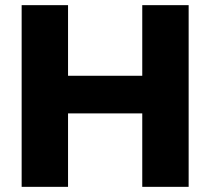

<svg xmlns="http://www.w3.org/2000/svg" viewBox="-20 -725 816 745"><path d="M532 -705H712V0H532V-285H244V0H64V-705H244V-431H532Z"/></svg>

Font: wassup Sans
Style: Black
Weight: 900
Version: Version 2.001